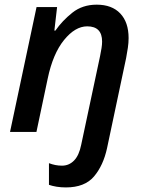

<svg xmlns="http://www.w3.org/2000/svg" viewBox="-20 -571 630 831"><path d="M265.1 240.2Q244.1 240.2 224.9 237.1Q205.6 233.9 191.9 229V135.3Q206.1 140.6 219.7 143.3Q233.4 146 248.5 146Q278.8 146 300.5 123.8Q322.3 101.6 331.5 55.2L413.1 -328.1Q417 -347.2 419.4 -362.5Q421.9 -377.9 421.9 -391.1Q421.9 -457 357.4 -457Q305.2 -457 257.1 -397.7Q209 -338.4 186.5 -231L137.7 0H23.4L138.2 -540.5H227.1L215.3 -438.5H219.7Q249.5 -481.4 293.2 -516.1Q336.9 -550.8 398.4 -550.8Q464.4 -550.8 500.5 -512.7Q536.6 -474.6 536.6 -406.2Q536.6 -385.7 533.4 -364.3Q530.3 -342.8 525.9 -319.8L443.4 69.8Q427.2 145 387 192.6Q346.7 240.2 265.1 240.2Z"/></svg>

Font: Open Sans SemiBold
Style: Italic
Weight: 600
Italic angle: -12°
Designer: Monotype Design Team
Foundry: Monotype Imaging Inc.
Version: Version 3.003; ttfautohint (v1.8.4)